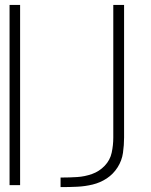

<svg xmlns="http://www.w3.org/2000/svg" viewBox="-20 -755 616 783"><path d="M232 8Q263 8 295 6.5Q327 5 358 -2.5Q389 -10 415.5 -27.5Q442 -45 459.5 -72.5Q477 -100 481.5 -131.5Q486 -163 486 -194V-735H442V-194Q442 -163 435.5 -132.5Q429 -102 407 -79Q385 -56 355.5 -45.5Q326 -35 295 -33Q264 -31 233 -31H227V8H228Q228 8 229 8Q230 8 230 8ZM19 0H62V-735H19Z"/></svg>

Font: Iosevka Sparkle Extralight
Style: Regular
Weight: 200
Designer: Belleve Invis
Foundry: Belleve Invis
Version: Version 4.5.0; ttfautohint (v1.8.3)